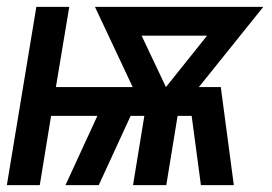

<svg xmlns="http://www.w3.org/2000/svg" viewBox="-24 -540 794 560"><path d="M-4 0 82 -520H178L139 -286H363L253 -520H744L556 -286H620L658 0H562L535 -202H494L461 0H364L397 -202H357L264 0H167L260 -202H125L92 0ZM460 -286 580 -436H389Z"/></svg>

Font: Iosevka Custom Medium
Style: Italic
Weight: 500
Italic angle: -9°
Designer: Belleve Invis
Foundry: Belleve Invis
Version: Version 27.0.1